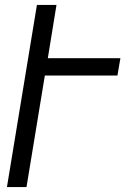

<svg xmlns="http://www.w3.org/2000/svg" viewBox="-20 -755 540 775"><path d="M8 0 129 -735H208L173 -520H466L454 -450H161L87 0Z"/></svg>

Font: Iosevka
Style: Italic
Weight: 400
Italic angle: -9°
Monospace: yes
Designer: Belleve Invis
Foundry: Belleve Invis
Version: Version 32.5.0; ttfautohint (v1.8.4)